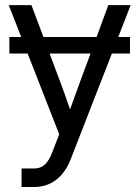

<svg xmlns="http://www.w3.org/2000/svg" viewBox="-20 -536 552 760"><path d="M494.6 -389.6H448.2L497.1 -515.6H408.7L362.3 -389.6H151.9L104.5 -515.6H14.6L64 -389.6H17.1V-324.2H89.4L214.4 -4.4L186 68.8C169.4 111.8 147.9 130.9 116.2 130.9H65.4V204.1H116.2C181.2 204.1 232.4 165 259.3 95.7L422.9 -324.2H494.6ZM176.3 -324.2H338.4L299.3 -218.8C285.2 -180.2 271 -141.6 257.3 -103C244.1 -141.6 230.5 -180.2 215.8 -218.8Z"/></svg>

Font: Raveo Display Display
Style: Regular
Weight: 400
Designer: Jakub Foglar, Rasmus Andersson (Inter)
Foundry: Jakubfoglar.com
Version: Version 1.100;Glyphs 3.2.3 (3260)